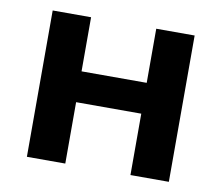

<svg xmlns="http://www.w3.org/2000/svg" viewBox="-62 -577 750 650"><g transform="rotate(10 313.0 -251.5)"><path d="M425 0V-503H557V0ZM69 0V-503H201V0ZM131 -211V-317H502V-211Z"/></g></svg>

Font: Wix Madefor Display
Style: Bold
Weight: 700
Designer: Dalton Maag Ltd
Foundry: Dalton Maag Ltd
Version: Version 3.100